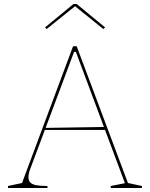

<svg xmlns="http://www.w3.org/2000/svg" viewBox="-20 -939 749 959"><path d="M20 0V-10L90 -25L345 -708H363L619 -25L689 -10V0H533V-10L604 -24L359 -680H350L134 -103Q128 -89 125 -76Q122 -63 122 -54Q122 -38 131 -28Q140 -18 161 -14Q182 -10 217 -10V0ZM195 -290V-300L511 -305V-290ZM213 -794 205 -802 347 -919H363L505 -802L496 -794L355 -908Z"/></svg>

Font: Kalnia Thin
Style: Regular
Weight: 100
Version: Version 1.105